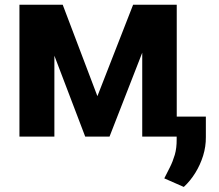

<svg xmlns="http://www.w3.org/2000/svg" viewBox="-20 -565 904 794"><path d="M382.8 -167.3 530.5 -545.5H645.6L432.9 0H332.4L124.6 -545.5H239.3ZM204.9 -545.5V0H60.4V-545.5ZM568.2 0V-545.5H710.9V0ZM831.3 -82.7V2.1Q831.7 40.8 820 78.8Q808.2 116.8 787.6 150Q767 183.2 740.1 208.1L659.4 172.6Q671.2 149.5 682.9 126.2Q694.6 103 702.8 75.3Q710.9 47.6 710.6 11V-82.7Z"/></svg>

Font: InterMG
Style: Bold
Weight: 700
Designer: Rasmus Andersson
Foundry: rsms
Version: Version 3.019;December 26, 2023;FontCreator 15.0.0.2955 64-b